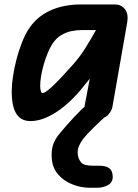

<svg xmlns="http://www.w3.org/2000/svg" viewBox="-20 -548 637 884"><path d="M120.5 9.5Q77 9.5 55.5 -23.8Q34 -57 34 -128Q34 -158.5 39.8 -196.8Q45.5 -235 56 -275.2Q66.5 -315.5 81 -352.2Q95.5 -389 113 -416Q142 -459 181 -483.2Q220 -507.5 263.5 -517.5Q307 -527.5 348.5 -527.5H508.5Q539 -527.5 555.8 -504.8Q572.5 -482 565.5 -443.5L497.5 -55.5Q494.5 -38.5 477.8 -19.2Q461 0 419.5 0Q383.5 0 374.5 -20Q365.5 -40 370.5 -66L393.5 -186Q390 -181.5 380.5 -169.8Q371 -158 361.5 -146.5Q352 -135 348 -130Q315 -91 276.5 -59.2Q238 -27.5 198 -9Q158 9.5 120.5 9.5ZM165 -152.5Q165 -148.5 165.8 -140.5Q166.5 -132.5 169 -126Q171.5 -119.5 176.5 -119.5Q187.5 -119.5 218.5 -147.8Q249.5 -176 315.5 -250Q349 -288 374 -328.2Q399 -368.5 422 -409.5H354Q333.5 -409.5 309.2 -404.8Q285 -400 261.8 -386.2Q238.5 -372.5 220.5 -345Q209 -326.5 198.8 -301.5Q188.5 -276.5 181 -249.8Q173.5 -223 169.2 -197.8Q165 -172.5 165 -152.5ZM393.5 316.5Q352.5 316.5 313.5 301Q274.5 285.5 248.2 255.8Q222 226 218.5 183.5Q215.5 145 224.2 119Q233 93 252.5 69.5Q266 52.5 284.5 31.5Q303 10.5 322.2 -10Q341.5 -30.5 357.5 -46Q371 -59 387 -65.8Q403 -72.5 425 -72.5Q441.5 -72.5 458 -64.5Q474.5 -56.5 480.2 -43.5Q486 -30.5 469.5 -15.5Q444.5 7 412.8 37.8Q381 68.5 363 91Q352.5 104.5 343.8 123.8Q335 143 338.5 166Q341 184.5 353.5 199.8Q366 215 408 215H437.5Q467.5 215 483 226.5Q498.5 238 499 265.5Q499.5 291.5 477.5 304Q455.5 316.5 425 316.5Z"/></svg>

Font: Edu QLD Hand
Style: Regular
Weight: 400
Designer: Tina and Corey Anderson, Eben Sorkin
Foundry: Sorkin Type Co.
Version: Version 2.000